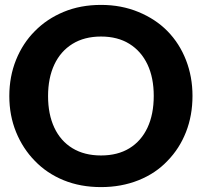

<svg xmlns="http://www.w3.org/2000/svg" viewBox="-20 -755 823 783"><path d="M392 8Q308 8 239.5 -20Q171 -48 122 -99Q73 -149 45.5 -216.5Q18 -284 18 -363Q18 -443 45.5 -511Q73 -579 122 -628Q171 -678 239.5 -706.5Q308 -735 392 -735Q475 -735 545 -706Q615 -677 663 -628Q712 -578 738.5 -510Q765 -442 765 -364Q765 -284 738.5 -216.5Q712 -149 663 -99Q615 -48 545 -20Q475 8 392 8ZM392 -121Q460 -121 508 -150.5Q556 -180 581.5 -234.5Q607 -289 607 -364Q607 -438 581.5 -492Q556 -546 508 -576Q460 -606 392 -606Q324 -606 275.5 -576Q227 -546 201.5 -491.5Q176 -437 176 -363Q176 -289 201.5 -234.5Q227 -180 275.5 -150.5Q324 -121 392 -121Z"/></svg>

Font: Aleo ExtraBold
Style: Regular
Weight: 800
Designer: Alessio Laiso
Foundry: Alessio Laiso
Version: Version 2.001;gftools[0.9.29]